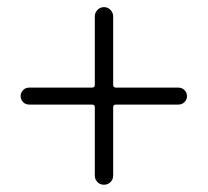

<svg xmlns="http://www.w3.org/2000/svg" viewBox="-20 -631 574 531"><path d="M242.2 -145.5V-335Q242.2 -341.8 234.4 -341.8H60.5Q50.8 -341.8 43.9 -348.6Q37.1 -355.5 37.1 -365.2Q37.1 -375 43.9 -381.8Q50.8 -388.7 60.5 -388.7H234.4Q242.2 -388.7 242.2 -396.5V-585.9Q242.2 -595.7 249.5 -603.5Q256.8 -611.3 267.6 -611.3Q278.3 -611.3 285.6 -603.5Q293 -595.7 293 -585.9V-396.5Q293 -388.7 300.8 -388.7H473.6Q483.4 -388.7 490.2 -381.8Q497.1 -375 497.1 -365.2Q497.1 -355.5 490.2 -348.6Q483.4 -341.8 473.6 -341.8H300.8Q293 -341.8 293 -335V-145.5Q293 -134.8 285.6 -127.4Q278.3 -120.1 267.6 -120.1Q256.8 -120.1 249.5 -127.4Q242.2 -134.8 242.2 -145.5Z"/></svg>

Font: Gen Jyuu Gothic P Light
Style: Regular
Weight: 200
Designer: [Source Han Sans]
Ryoko NISHIZUKA  (kana & ideographs); Paul D. Hunt (Latin, Greek & Cyrillic); Wenlong ZHANG  (bopomofo
Version: Version 1.002.20150607